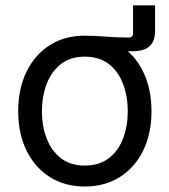

<svg xmlns="http://www.w3.org/2000/svg" viewBox="-20 -679 626 711"><path d="M293 -489.3V-546.9Q314.9 -546.9 333.5 -545.9Q352.1 -544.9 370.6 -543.5Q389.2 -542 409.9 -541Q430.7 -540 456.1 -540Q472.7 -540 472.7 -556.2V-659.2H554.2V-563.5Q554.2 -525.9 533.7 -507.6Q513.2 -489.3 471.2 -489.3Q428.2 -489.3 382.1 -489.3Q335.9 -489.3 293 -489.3ZM293.9 11.7Q220.2 11.7 164.8 -23.2Q109.4 -58.1 78.4 -121.1Q47.4 -184.1 47.4 -266.6Q47.4 -350.6 78.4 -413.8Q109.4 -477.1 164.8 -512Q220.2 -546.9 293.9 -546.9Q367.7 -546.9 423.3 -512Q479 -477.1 510 -413.8Q541 -350.6 541 -266.6Q541 -184.1 510 -121.1Q479 -58.1 423.3 -23.2Q367.7 11.7 293.9 11.7ZM293.9 -65.9Q347.7 -65.9 383.1 -93.3Q418.5 -120.6 435.8 -166.3Q453.1 -211.9 453.1 -266.6Q453.1 -321.8 435.8 -367.9Q418.5 -414.1 383.1 -441.7Q347.7 -469.2 293.9 -469.2Q240.7 -469.2 205.6 -441.7Q170.4 -414.1 152.8 -368.2Q135.3 -322.3 135.3 -266.6Q135.3 -211.9 152.8 -166.3Q170.4 -120.6 205.3 -93.3Q240.2 -65.9 293.9 -65.9Z"/></svg>

Font: Inter 18pt
Style: Regular
Weight: 400
Designer: Rasmus Andersson
Foundry: rsms
Version: Version 4.001;git-66647c0bb